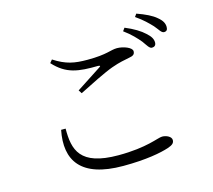

<svg xmlns="http://www.w3.org/2000/svg" viewBox="-115 -957 1230 1111"><g transform="rotate(-15 500.0 -401.0)"><path d="M197 -280C162 -104 237 15 491 15C630 15 719 -3 765 -18C795 -28 806 -38 806 -56C806 -77 776 -91 751 -91C724 -91 653 -52 480 -52C249 -52 223 -153 224 -280ZM367 -454C436 -489 527 -535 577 -553C627 -571 657 -575 685 -581C710 -585 720 -593 720 -611C720 -634 668 -653 631 -653C592 -653 569 -632 450 -632C372 -632 322 -641 251 -687L236 -669C310 -588 382 -580 499 -582C513 -581 514 -578 503 -571C467 -547 404 -506 354 -474ZM779 -800C824 -769 848 -744 871 -720C893 -695 903 -672 919 -672C934 -672 941 -680 941 -697C941 -718 932 -737 905 -759C881 -780 842 -799 791 -817ZM691 -738C734 -707 762 -676 783 -651C802 -625 813 -603 828 -603C843 -603 853 -611 853 -628C853 -648 843 -666 818 -688C794 -711 755 -735 704 -756Z"/></g></svg>

Font: Source Han Serif AKR9
Style: Regular
Weight: 400
Designer: Ryoko NISHIZUKA 西塚涼子 (kana & ideographs); Frank Grießhammer (Latin, Greek & Cyrillic); Sandoll Communications 산돌커뮤니케이션, 
Foundry: Adobe Systems Incorporated
Version: Version 1.005;hotconv 1.0.107;makeotfexe 2.5.65593